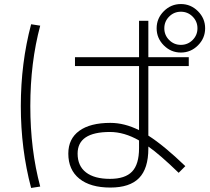

<svg xmlns="http://www.w3.org/2000/svg" viewBox="-20 -875 1040 950"><path d="M790.5 -650.5Q755 -686 755 -735Q755 -784 790.5 -819.5Q826 -855 875 -855Q924 -855 959.5 -819.5Q995 -784 995 -735Q995 -686 959.5 -650.5Q924 -615 875 -615Q826 -615 790.5 -650.5ZM351 -592H668V-772H714V-592H914V-548H714V-204Q791 -155 897 -53L864 -20Q771 -110 714 -150V-140Q714 -41 668 6Q622 53 526 53Q427 53 372.5 9Q318 -35 318 -115Q318 -188 372 -227.5Q426 -267 526 -267Q596 -267 668 -231V-548H351ZM134 -755 179 -748Q130 -566 130 -350Q130 -134 179 48L134 55Q83 -137 83 -350Q83 -563 134 -755ZM933 -677Q957 -701 957 -735Q957 -769 933 -793Q909 -817 875 -817Q841 -817 817 -793Q793 -769 793 -735Q793 -701 817 -677Q841 -653 875 -653Q909 -653 933 -677ZM668 -180Q595 -222 524 -222Q364 -222 364 -115Q364 -54 405.5 -22Q447 10 524 10Q599 10 633.5 -26Q668 -62 668 -142Z"/></svg>

Font: Mplus 1p Light
Style: Regular
Weight: 300
Version: Version 1.061